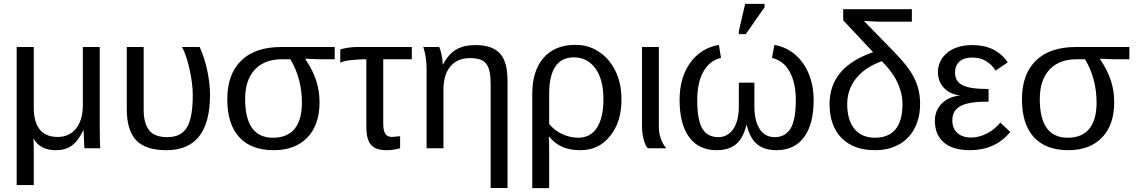

<svg xmlns="http://www.w3.org/2000/svg" viewBox="-20 -773 5923 1001"><path d="M421 0Q419 -6 418 -40Q417 -57 417 -70Q417 -83 416 -93H414Q385 -35 352.5 -12.5Q320 10 271 10Q188 10 156 -50H154Q155 -39 155.5 -24.5Q156 -10 156 10V192H67V-528H156V-214Q156 -59 281 -59Q342 -59 377 -103.5Q412 -148 412 -227V-528H500V-114Q500 -21 503 0Z M1075 -279Q1075 10 848 10Q739 10 690 -41.5Q641 -93 641 -205V-528H729V-202Q729 -130 757.5 -94Q786 -58 852 -58Q924 -58 954.5 -108.5Q985 -159 985 -277Q985 -337 968 -413Q951 -488 929 -528H1021Q1047 -471 1061 -403.5Q1075 -336 1075 -279Z M1646 -240Q1646 -122 1582.5 -56Q1519 10 1407 10Q1289 10 1227 -58Q1165 -126 1165 -256Q1165 -386 1237.5 -457Q1310 -528 1447 -528H1725V-464H1644L1572 -467V-465Q1612 -405 1629 -351.5Q1646 -298 1646 -240ZM1554 -238Q1554 -363 1494 -464H1450Q1359 -464 1308.5 -410Q1258 -356 1258 -257Q1258 -55 1403 -55Q1478 -55 1516 -101.5Q1554 -148 1554 -238Z M1877 -464Q1861 -464 1843.5 -462.5Q1826 -461 1806 -459Q1786 -457 1773.5 -453.5Q1761 -450 1754 -446V-514Q1766 -520 1792 -524Q1818 -528 1844 -528H2127V-464H1978V-130Q1978 -93 1988.5 -76Q1999 -59 2024 -59L2066 -63V0Q2030 10 1996 10Q1939 10 1914.5 -17.5Q1890 -45 1890 -111V-464Z M2538 207V-335Q2538 -374 2532.5 -399.5Q2527 -425 2514.5 -441Q2502 -457 2481 -463.5Q2460 -470 2429 -470Q2365 -470 2328.5 -427Q2292 -384 2292 -306V0H2204V-416Q2204 -474 2187 -528H2270Q2278 -509 2283 -483.5Q2288 -458 2288 -438H2290Q2320 -493 2359.5 -515.5Q2399 -538 2459 -538Q2546 -538 2586 -495Q2626 -452 2626 -352V207Z M3220 -252Q3220 -136 3160 -63Q3102 10 3006 10Q2952 10 2913.5 -6.5Q2875 -23 2843 -60H2841Q2842 -46 2842.5 -31Q2843 -16 2843 0V208H2755V-284Q2755 -404 2814 -471.5Q2873 -539 2978 -539Q3030 -540 3074.5 -519Q3119 -498 3152 -459.5Q3185 -421 3203 -368Q3221 -315 3220 -252ZM3126 -256Q3126 -359 3084 -416.5Q3042 -474 2972 -474Q2843 -474 2843 -282V-127Q2870 -93 2911 -74Q2952 -55 2995 -55Q3058 -55 3092 -107Q3126 -159 3126 -256Z M3357 0Q3343 -16 3335 -49Q3327 -82 3327 -115V-528H3415V-111Q3415 -79 3425.5 -49.5Q3436 -20 3454 0Z M3913 -219Q3913 -143 3940.5 -100.5Q3968 -58 4019 -58Q4074 -58 4101.5 -103Q4129 -148 4129 -250Q4129 -341 4097 -399Q4065 -457 4005 -471L4017 -539Q4064 -531 4102 -506Q4140 -481 4166.5 -443.5Q4193 -406 4207.5 -357Q4222 -308 4222 -252Q4222 -126 4172 -58Q4122 10 4028 10Q3965 10 3927.5 -21Q3890 -52 3873 -121H3871Q3855 -52 3817 -21Q3779 10 3716 10Q3623 10 3573 -58Q3523 -126 3523 -252Q3523 -368 3578 -445Q3633 -522 3728 -539L3739 -471Q3681 -458 3648 -401Q3615 -344 3615 -250Q3615 -148 3641.5 -103Q3668 -58 3725 -58Q3774 -58 3803 -100.5Q3832 -143 3832 -219V-342H3913ZM3832 -595V-611L3865 -753H3966V-735L3868 -595Z M4685 -230Q4685 -273 4672 -309Q4666 -328 4658 -345Q4650 -362 4639 -379Q4628 -396 4613 -414.5Q4598 -433 4577 -454Q4489 -422 4443 -364Q4397 -306 4397 -230Q4397 -146 4435 -100.5Q4473 -55 4542 -55Q4612 -55 4648.5 -98.5Q4685 -142 4685 -230ZM4559 -660 4484 -664 4638 -506Q4697 -445 4723 -406Q4749 -368 4763 -325.5Q4777 -283 4777 -232Q4777 -176 4760.5 -131.5Q4744 -87 4713.5 -55.5Q4683 -24 4639.5 -7Q4596 10 4542 10Q4430 10 4367.5 -53.5Q4305 -117 4305 -231Q4305 -423 4532 -501L4376 -667V-725H4734V-660Z M5043 -56Q5085 -56 5126 -77.5Q5167 -99 5195 -134L5247 -85Q5208 -37 5154.5 -13.5Q5101 10 5037 10Q4947 10 4900.5 -30.5Q4854 -71 4854 -144Q4854 -171 4863.5 -194Q4873 -217 4890.5 -234Q4908 -251 4931.5 -261.5Q4955 -272 4983 -275V-276Q4931 -282 4900.5 -315.5Q4870 -349 4870 -397Q4870 -428 4883 -454Q4896 -480 4919.5 -499Q4943 -518 4976 -528Q5009 -538 5050 -538Q5172 -538 5234 -448L5171 -405Q5126 -473 5050 -473Q5005 -473 4982 -452Q4959 -431 4959 -395Q4959 -373 4968 -356.5Q4977 -340 4997 -329.5Q5017 -319 5050.5 -314Q5084 -309 5134 -309V-243Q5058 -243 5022 -233Q4985 -224 4965 -203Q4945 -182 4945 -146Q4945 -103 4971.5 -79.5Q4998 -56 5043 -56Z M5789 -240Q5789 -122 5725.5 -56Q5662 10 5550 10Q5432 10 5370 -58Q5308 -126 5308 -256Q5308 -386 5380.5 -457Q5453 -528 5590 -528H5868V-464H5787L5715 -467V-465Q5755 -405 5772 -351.5Q5789 -298 5789 -240ZM5697 -238Q5697 -363 5637 -464H5593Q5502 -464 5451.5 -410Q5401 -356 5401 -257Q5401 -55 5546 -55Q5621 -55 5659 -101.5Q5697 -148 5697 -238Z"/></svg>

Font: Libra Sans
Style: Regular
Weight: 400
Foundry: Context Ltd
Version: Version 1.000; ttfautohint (v1.3)